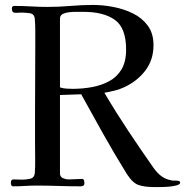

<svg xmlns="http://www.w3.org/2000/svg" viewBox="-20 -756 750 778"><path d="M491 -555Q491 -643 445.5 -675.5Q400 -708 318 -708H285Q275 -708 260.5 -706.5Q246 -705 234.5 -699.5Q223 -694 223 -680V-402Q234 -398 248 -397Q262 -396 274 -396Q314 -396 352.5 -403Q391 -410 422.5 -427Q454 -444 472.5 -475Q491 -506 491 -555ZM710 -16Q710 -9 696 -5Q682 -1 663 0.5Q644 2 627.5 2Q611 2 605 2Q565 2 541 -6.5Q517 -15 494 -51Q445 -130 399.5 -211Q354 -292 309 -374L223 -371V-54Q223 -39 235 -34Q247 -29 259 -29Q273 -29 286 -30Q299 -31 312 -31Q319 -31 320.5 -25Q322 -19 322 -14Q322 -6 317.5 -3.5Q313 -1 306 -1Q262 -1 217 -2.5Q172 -4 128 -4Q104 -4 80.5 -2.5Q57 -1 33 -1Q27 -1 25.5 -6.5Q24 -12 24 -16Q24 -29 35 -29Q44 -29 52.5 -28.5Q61 -28 69 -28Q84 -28 101.5 -31.5Q119 -35 121 -54Q123 -79 122.5 -112.5Q122 -146 122 -171Q122 -204 122 -237.5Q122 -271 122 -304Q122 -373 122.5 -442Q123 -511 123 -580Q123 -605 123 -630.5Q123 -656 121 -680Q119 -700 100.5 -702.5Q82 -705 67 -705Q61 -705 55 -704.5Q49 -704 43 -704Q28 -704 28 -721Q28 -732 38 -732Q72 -732 105.5 -730Q139 -728 173 -728Q220 -728 266 -732Q312 -736 358 -736Q396 -736 438.5 -728Q481 -720 518 -702Q555 -684 578.5 -652.5Q602 -621 602 -573Q602 -513 568.5 -469.5Q535 -426 482 -402Q463 -393 443 -388.5Q423 -384 403 -380Q449 -302 499.5 -226Q550 -150 602 -76Q617 -55 633.5 -42.5Q650 -30 675 -25Q681 -24 695.5 -24Q710 -24 710 -16Z"/></svg>

Font: Kaisei Opti
Style: Regular
Weight: 400
Designer: Font-Kai, 金井和夫
Foundry: KAZUO KANAI
Version: Version 5.003